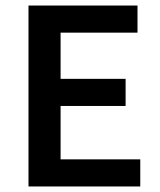

<svg xmlns="http://www.w3.org/2000/svg" viewBox="-20 -674 578 694"><path d="M83 0V-654H477V-556H199V-389H434V-291H199V-98H487V0Z"/></svg>

Font: Processing Sans Pro Semibold
Style: Regular
Weight: 600
Designer: Paul D. Hunt
Foundry: Adobe Systems Incorporated
Version: Version 2.020;PS 2.000;hotconv 1.0.86;makeotf.lib2.5.63406